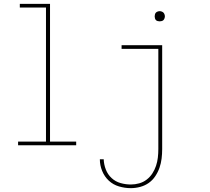

<svg xmlns="http://www.w3.org/2000/svg" viewBox="-20 -755 1090 998"><path d="M74 0V-19H219V-716H83V-735H240V-19H376V0ZM660 223Q629 223 598.5 214Q568 205 545.5 184Q523 163 511 133.5Q499 104 499 73H519Q520 100 530 126Q540 152 560 170.5Q580 189 606.5 196.5Q633 204 660 204Q682 204 703.5 198Q725 192 742.5 178.5Q760 165 772 146.5Q784 128 791 107Q798 86 800.5 64Q803 42 803 20V-501H612V-520H823V20Q823 45 820 69.5Q817 94 809 117Q801 140 787 161Q773 182 753 196Q733 210 708.5 216.5Q684 223 660 223ZM810 -644Q805 -644 799.5 -645.5Q794 -647 790.5 -650.5Q787 -654 785.5 -659.5Q784 -665 784 -670Q784 -675 785.5 -680.5Q787 -686 790.5 -689.5Q794 -693 799.5 -695Q805 -697 810 -697Q815 -697 820.5 -695Q826 -693 829.5 -689.5Q833 -686 835 -680.5Q837 -675 837 -670Q837 -665 835 -659.5Q833 -654 829.5 -650.5Q826 -647 820.5 -645.5Q815 -644 810 -644Z"/></svg>

Font: Zed Sans Thin Extended
Style: Regular
Weight: 100
Width: 7
Designer: Belleve Invis
Foundry: Belleve Invis
Version: Version 1.0.0; ttfautohint (v1.8.4)